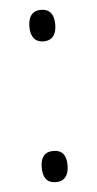

<svg xmlns="http://www.w3.org/2000/svg" viewBox="-45 -568 306 606"><g transform="rotate(-5 108.0 -265.0)"><path d="M67 -488C67 -456 81 -438 108 -438C134 -438 149 -455 149 -488C149 -521 135 -538 108 -538C80 -538 67 -519 67 -488ZM67 -42C67 -11 79 8 108 8C135 8 149 -10 149 -42C149 -74 136 -91 108 -91C80 -91 67 -73 67 -42Z"/></g></svg>

Font: Noto Sans Gujarati Condensed Light
Style: Regular
Weight: 300
Width: 3
Designer: Jelle Bosma - Monotype Design Team, Universal Thirst
Foundry: Monotype Imaging Inc.
Version: Version 2.106